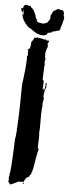

<svg xmlns="http://www.w3.org/2000/svg" viewBox="-63 -929 363 1008"><g transform="rotate(5 119.0 -425.0)"><path d="M104.5 -732.4Q133.8 -728.5 145.5 -724.6Q149.4 -726.6 151.4 -726.6Q151.4 -723.6 157.2 -720.7H168.9V-714.8L163.1 -707L165 -687.5Q161.1 -681.6 155.3 -658.2V-630.9L159.2 -625L155.3 -607.4Q155.3 -601.1 157.2 -597.7Q155.3 -592.3 153.3 -513.7Q156.2 -513.7 159.2 -507.8V-484.4L157.2 -464.8L163.1 -468.8V-457Q167.5 -457 170.9 -482.4V-498H172.9Q176.8 -497.6 176.8 -494.1L174.8 -482.4L176.8 -478.5Q165 -452.6 165 -421.9L168.9 -419.9Q165 -403.8 163.1 -382.8Q163.1 -380.9 165 -380.9Q161.1 -361.8 161.1 -324.2V-259.8Q161.1 -249 159.2 -232.4Q161.1 -229.5 161.1 -220.7H159.2Q159.2 -218.8 161.1 -218.8Q159.2 -182.6 159.2 -166V-150.4L163.1 -152.3H165Q155.3 -115.7 143.6 -37.1L139.6 -35.2L141.6 -31.2L139.6 -27.3Q141.6 -27.3 141.6 -25.4Q137.7 -23.4 135.7 -23.4Q137.7 -19.5 137.7 -17.6Q127.9 -6.8 127.9 -3.9Q127.9 -1 120.1 3.9Q120.1 2 118.2 2Q103.5 16.1 100.6 31.2H96.7V27.3Q90.8 29.3 90.8 31.2L86.9 29.3Q85 29.3 85 31.2L75.2 29.3Q37.6 48.8 30.3 48.8Q30.3 46.9 20.5 35.2V33.2L22.5 21.5Q20.5 17.6 20.5 15.6Q20.5 12.2 24.4 0L22.5 -3.9Q29.3 -3.9 36.1 -193.4Q38.1 -193.4 42 -242.2Q42 -244.1 40 -244.1L42 -253.9Q47.9 -353.5 47.9 -476.6H49.8Q49.8 -478.5 47.9 -478.5Q61.5 -576.2 61.5 -623Q59.6 -627 59.6 -628.9Q62.5 -628.9 65.4 -636.7Q63.5 -640.6 63.5 -642.6H65.4L63.5 -646.5V-650.4L65.4 -660.2H61.5V-666Q77.1 -666 77.1 -707Q86.9 -716.3 90.8 -730.5H96.7L100.6 -728.5Q101.1 -732.4 104.5 -732.4ZM102.5 35.2V37.1Q102.5 41 98.6 41H96.7V37.1Q98.6 37.1 102.5 35.2ZM20.5 -868.2 21 -871.1H19V-868.2ZM132.8 -746.1Q102.5 -746.1 68.4 -775.4Q57.1 -775.9 35.6 -803.7Q18.1 -827.6 18.1 -849.1V-852.5Q21 -852.5 21 -845.7L23.9 -845.2Q22 -858.4 22 -864.3V-866.7H20.5Q20.5 -865.7 17.1 -858.4Q10.7 -858.9 8.8 -878.9V-880.4L18.1 -878.4Q19.5 -898.4 35.6 -898.4H37.1L47.9 -892.1V-894.5L52.7 -893.1V-896H54.2L63 -883.8Q71.8 -883.3 87.4 -844.7V-843.8Q87.4 -834 99.6 -818.4V-816.9L95.2 -819.8H93.8Q93.8 -814.5 114.7 -809.1Q116.2 -809.1 116.7 -810.5L127.9 -807.1Q154.8 -811.5 155.8 -822.3Q159.7 -822.3 166 -838.4L165 -847.2L166.5 -849.6Q165.5 -852.1 165.5 -854V-855.5Q168 -855.5 177.7 -877L202.1 -891.1H203.6Q207.5 -888.7 223.6 -885.7Q223.6 -887.2 225.1 -887.2Q225.1 -884.3 232.9 -882.3L231 -879.4Q234.9 -872.6 234.9 -867.7L233.4 -864.3Q234.4 -860.8 234.4 -859.4L232.9 -859.9L237.3 -852.5V-851.1L235.4 -848.1L238.3 -846.7Q229.5 -805.2 222.7 -794.4Q224.1 -791.5 224.1 -788.6Q220.7 -785.2 220.7 -781.7Q218.3 -783.2 215.8 -783.2V-781.7H218.8V-778.8Q216.3 -778.8 212.4 -776.4Q209.5 -777.8 207.5 -777.8Q207.5 -774.4 182.1 -770Q181.6 -763.7 158.2 -761.2Q155.3 -746.1 132.8 -746.1ZM46.4 -896.5H42Q42.5 -898.9 44.4 -898.9Z"/></g></svg>

Font: Mister Brush
Style: Regular
Weight: 400
Designer: GGBotNet
Foundry: GGBotNet
Version: 1.00